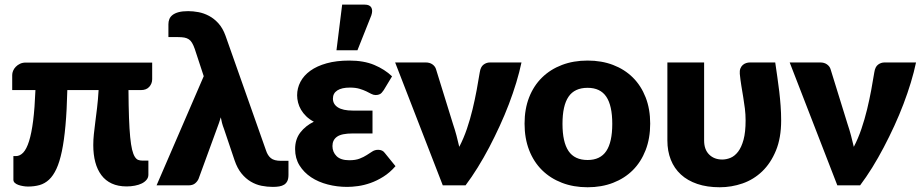

<svg xmlns="http://www.w3.org/2000/svg" viewBox="-20 -782 3884 810"><path d="M622 -448Q622 -429.5 609.8 -415.8Q597.5 -402 575 -402H522Q522.5 -334 524.2 -285.5Q526 -237 529.2 -203.8Q532.5 -170.5 537.2 -151Q542 -131.5 548.5 -121Q555 -110.5 562.8 -107.5Q570.5 -104.5 580 -104.5H606V-45Q606 -33 598.5 -23.8Q591 -14.5 578.5 -8.2Q566 -2 549.2 1.2Q532.5 4.5 514.5 4.5Q478 4.5 451.5 -7.8Q425 -20 407.8 -43Q390.5 -66 382 -98Q373.5 -130 373.5 -170Q373.5 -193 376 -216.2Q378.5 -239.5 382 -266.8Q385.5 -294 389.5 -327Q393.5 -360 396 -402H264Q262 -316 256.2 -252.5Q250.5 -189 241 -143.8Q231.5 -98.5 218 -69.5Q204.5 -40.5 186.8 -24Q169 -7.5 146.8 -1.2Q124.5 5 98 5Q88.5 5 77.8 3.2Q67 1.5 57.8 -1.8Q48.5 -5 42.5 -10.5Q36.5 -16 36.5 -23.5V-123.5H47Q64 -123.5 78 -138.2Q92 -153 102.5 -186.2Q113 -219.5 119.8 -272.5Q126.5 -325.5 129.5 -402H31.5V-465.5Q31.5 -474 35.2 -483.2Q39 -492.5 46.5 -500.2Q54 -508 64.5 -513Q75 -518 88.5 -518H622Z M1197 -103.5V-44Q1197 -28 1192.2 -18.2Q1187.5 -8.5 1178.8 -3Q1170 2.5 1157.8 4.5Q1145.5 6.5 1131 6.5Q1107.5 6.5 1083.5 1.8Q1059.5 -3 1038 -15.8Q1016.5 -28.5 998.8 -50.2Q981 -72 969.5 -106L925 -238Q919.5 -252 916.5 -263.8Q913.5 -275.5 911.5 -287Q904.5 -263.5 895 -239L817.5 -27Q812.5 -16 802.5 -8Q792.5 0 774.5 0H640.5L839.5 -460.5L801.5 -576Q796 -591.5 790.2 -601.2Q784.5 -611 776.5 -616.2Q768.5 -621.5 757.8 -623.5Q747 -625.5 731.5 -625.5H690.5V-680Q690.5 -691.5 694.5 -701.5Q698.5 -711.5 708.2 -719Q718 -726.5 734 -730.8Q750 -735 774 -735Q794.5 -735 817.2 -730.8Q840 -726.5 861.8 -715Q883.5 -703.5 901.8 -683.2Q920 -663 931.5 -631L1102 -148Q1109 -126 1122.8 -114.8Q1136.5 -103.5 1166 -103.5Z M1648.5 -81Q1624.5 -53.5 1597.2 -36.5Q1570 -19.5 1543 -10Q1516 -0.5 1490.5 3Q1465 6.5 1444.5 6.5Q1402 6.5 1362.5 -3.8Q1323 -14 1292.5 -34.2Q1262 -54.5 1243.5 -84.2Q1225 -114 1225 -153Q1225 -194.5 1247 -223Q1269 -251.5 1304 -268.5Q1285 -278.5 1271.8 -291.5Q1258.5 -304.5 1250 -319Q1241.5 -333.5 1237.5 -349.2Q1233.5 -365 1233.5 -380Q1233.5 -410 1247.5 -436.8Q1261.5 -463.5 1289.2 -483.5Q1317 -503.5 1358.2 -515Q1399.5 -526.5 1453.5 -526.5Q1515 -526.5 1559 -508Q1603 -489.5 1634 -460L1599 -402Q1590.5 -389 1583 -385Q1575.5 -381 1565 -381Q1555.5 -381 1546.2 -386Q1537 -391 1525 -396.8Q1513 -402.5 1496.5 -407.5Q1480 -412.5 1456 -412.5Q1421.5 -412.5 1403 -400.5Q1384.5 -388.5 1384.5 -366Q1384.5 -342.5 1405.5 -329Q1426.5 -315.5 1468 -315.5H1551.5V-219H1468Q1421 -219 1401.8 -205.2Q1382.5 -191.5 1382.5 -166Q1382.5 -140.5 1400 -123.2Q1417.5 -106 1453.5 -106Q1480 -106 1497.2 -112.8Q1514.5 -119.5 1527.2 -127.8Q1540 -136 1550.8 -143Q1561.5 -150 1575.5 -150Q1594 -150 1603.5 -136.5ZM1399.5 -570 1423.5 -762.5H1518.5Q1539.5 -762.5 1546.5 -750.2Q1553.5 -738 1546.5 -717L1488 -570Z M2180 -518.5Q2171.5 -478 2158 -433.5Q2144.5 -389 2127 -343Q2109.5 -297 2088.2 -250.8Q2067 -204.5 2043.8 -160.2Q2020.5 -116 1995.2 -75.2Q1970 -34.5 1944 0H1848L1647 -518.5H1776Q1792.5 -518.5 1803.8 -510.8Q1815 -503 1819 -491.5L1891 -259Q1899.5 -234 1905.8 -210.2Q1912 -186.5 1917.5 -162.5Q1936 -198 1949.8 -238.5Q1963.5 -279 1973.5 -320.5Q1983.5 -362 1991 -402.2Q1998.5 -442.5 2004 -477Q2007.5 -500 2019.8 -509.2Q2032 -518.5 2047 -518.5Z M2459 -526.5Q2518 -526.5 2566.5 -508Q2615 -489.5 2649.8 -455Q2684.5 -420.5 2703.8 -371.2Q2723 -322 2723 -260.5Q2723 -198.5 2703.8 -148.8Q2684.5 -99 2649.8 -64.2Q2615 -29.5 2566.5 -10.8Q2518 8 2459 8Q2399.5 8 2350.8 -10.8Q2302 -29.5 2266.8 -64.2Q2231.5 -99 2212.2 -148.8Q2193 -198.5 2193 -260.5Q2193 -322 2212.2 -371.2Q2231.5 -420.5 2266.8 -455Q2302 -489.5 2350.8 -508Q2399.5 -526.5 2459 -526.5ZM2459 -107Q2512.5 -107 2537.8 -144.8Q2563 -182.5 2563 -259.5Q2563 -336.5 2537.8 -374Q2512.5 -411.5 2459 -411.5Q2404 -411.5 2378.5 -374Q2353 -336.5 2353 -259.5Q2353 -182.5 2378.5 -144.8Q2404 -107 2459 -107Z M3250.5 -518.5Q3255 -486.5 3259.5 -456.2Q3264 -426 3267.5 -396Q3271 -366 3273.2 -335.8Q3275.5 -305.5 3275.5 -274Q3275.5 -200 3253.5 -146.8Q3231.5 -93.5 3195.5 -59Q3159.5 -24.5 3112.8 -8.2Q3066 8 3016.5 8Q2963 8 2921.8 -6Q2880.5 -20 2852.5 -45.8Q2824.5 -71.5 2810 -108Q2795.5 -144.5 2795.5 -189.5V-518.5H2950.5V-189.5Q2950.5 -151 2971.8 -130Q2993 -109 3027 -109Q3044.5 -109 3062 -116.2Q3079.5 -123.5 3093.8 -142Q3108 -160.5 3116.8 -192.5Q3125.5 -224.5 3125.5 -274Q3125.5 -299.5 3122.5 -323.8Q3119.5 -348 3115.5 -372Q3111.5 -396 3107.5 -420.5Q3103.5 -445 3101 -470.5Q3100 -484 3103.5 -493Q3107 -502 3113.5 -507.8Q3120 -513.5 3128 -516Q3136 -518.5 3143.5 -518.5Z M3844.5 -518.5Q3836 -478 3822.5 -433.5Q3809 -389 3791.5 -343Q3774 -297 3752.8 -250.8Q3731.5 -204.5 3708.2 -160.2Q3685 -116 3659.8 -75.2Q3634.5 -34.5 3608.5 0H3512.5L3311.5 -518.5H3440.5Q3457 -518.5 3468.2 -510.8Q3479.5 -503 3483.5 -491.5L3555.5 -259Q3564 -234 3570.2 -210.2Q3576.5 -186.5 3582 -162.5Q3600.5 -198 3614.2 -238.5Q3628 -279 3638 -320.5Q3648 -362 3655.5 -402.2Q3663 -442.5 3668.5 -477Q3672 -500 3684.2 -509.2Q3696.5 -518.5 3711.5 -518.5Z"/></svg>

Font: Lato ExtraBold
Style: Regular
Weight: 800
Designer: Lukasz Dziedzic with Adam Twardoch and Botio Nikoltchev
Foundry: tyPoland Lukasz Dziedzic
Version: Version 2.015; 2015-08-06; http://www.latofonts.com/